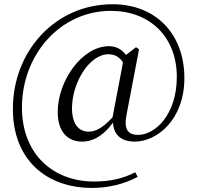

<svg xmlns="http://www.w3.org/2000/svg" viewBox="-20 -739 952 927"><path d="M376.5 -55.3C439.9 -55.3 496.7 -97.2 546.3 -177.6H548.3L538.9 -189.8C478.6 -119.8 442.1 -103.4 407.2 -103.4C359.6 -103.4 327.6 -141.6 327.6 -216.2C327.6 -338.9 411 -477 503.4 -477C538.1 -477 563.8 -461.4 583.9 -419.7L603.3 -451.7C576.7 -496.3 547.5 -516 506 -516C376.2 -516 258.7 -348.7 258.7 -198.4C258.7 -100.2 309 -55.3 376.5 -55.3ZM630.4 -55.3C737.9 -55.3 870.2 -160.6 870.2 -362.1C870.2 -575.1 732.2 -718.5 523.2 -718.5C246.4 -718.5 42.2 -491.5 42.2 -213.3C42.2 33.7 205.1 168.3 424.2 168.3C505.3 168.3 579.6 149.4 644.7 115.1L633.3 92.8C575.2 122.5 513.5 137.4 433.6 137.4C240 137.4 86 8.5 86 -220.1C86 -473.8 269.6 -686.6 516 -686.6C700.5 -686.6 833.7 -563.5 833.7 -367.7C833.7 -186.7 730.1 -87.8 646.7 -87.8C595.4 -87.8 577.5 -116.9 591.1 -186L651.3 -501.2L636.7 -511L579.3 -466.5L522.6 -168.4L525.4 -159.1C523.7 -92.3 561.4 -55.3 630.4 -55.3Z"/></svg>

Font: Source Han Serif TW VF
Style: Regular
Weight: 250
Designer: Ryoko NISHIZUKA 西塚涼子 (kana & ideographs); Frank Grießhammer (Latin, Greek & Cyrillic); Wenlong ZHANG 张文龙 (bopomofo); San
Foundry: Adobe
Version: Version 2.002;hotconv 1.1.0;makeotfexe 2.6.0